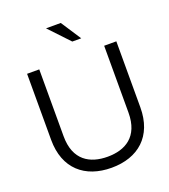

<svg xmlns="http://www.w3.org/2000/svg" viewBox="-158 -992 976 1112"><g transform="rotate(-20 330.0 -435.5)"><path d="M63 -670V-263C63 -85 174 9 338 9C502 9 613 -85 613 -263V-670H538V-258C538 -109 446 -59 338 -59C230 -59 138 -109 138 -258V-670ZM256 -880 373 -756H428L347 -880Z"/></g></svg>

Font: LT Wave Text Light
Style: Regular
Weight: 300
Designer: Daniel Lyons
Version: Version 2.5 (Glyphs App)